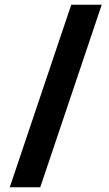

<svg xmlns="http://www.w3.org/2000/svg" viewBox="-20 -760 456 806"><path d="M279 -740H407L149 26H21Z"/></svg>

Font: Murecho ExtraBold
Style: Regular
Weight: 800
Designer: Neil Summerour
Foundry: Positype
Version: Version 1.010; ttfautohint (v1.8.3)